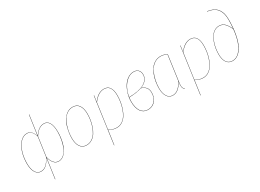

<svg xmlns="http://www.w3.org/2000/svg" viewBox="-32 -1547 3453 2552"><g transform="rotate(-30 1695.0 -271.0)"><path d="M279.8 190.4 322.3 -112.8Q290 -55.7 255.1 -23.2Q220.2 9.3 172.9 9.3Q119.6 9.3 88.9 -39.6Q58.1 -88.4 58.1 -176.8Q58.1 -267.1 82.3 -346.4Q106.4 -425.8 153.1 -476.6Q199.7 -527.3 258.8 -527.3Q299.3 -527.3 324.5 -500.2Q349.6 -473.1 366.2 -424.8L409.2 -728.5H413.1L370.1 -424.8Q436 -527.3 518.1 -527.3Q572.3 -527.3 600.3 -478.8Q628.4 -430.2 628.4 -340.3Q628.4 -250.5 607.7 -172.4Q586.9 -94.2 543.9 -42.5Q501 9.3 443.8 9.3Q399.9 9.3 370.6 -24.4Q341.3 -58.1 326.7 -116.2L283.7 190.4ZM172.9 5.4Q219.7 5.4 254.9 -27.3Q290 -60.1 323.7 -120.6L365.7 -418Q348.6 -469.7 324 -496.6Q299.3 -523.4 258.8 -523.4Q200.7 -523.4 155 -473.1Q109.4 -422.9 85.9 -344.5Q62.5 -266.1 62.5 -176.8Q62.5 -89.8 91.8 -42.2Q121.1 5.4 172.9 5.4ZM443.8 5.4Q486.3 5.4 521.2 -24.4Q556.2 -54.2 578.4 -103.5Q600.6 -152.8 612.5 -213.9Q624.5 -274.9 624.5 -340.3Q624.5 -428.7 597.7 -476.1Q570.8 -523.4 518.1 -523.4Q435.5 -523.4 369.6 -418L328.1 -124Q342.3 -64 371.3 -29.3Q400.4 5.4 443.8 5.4Z M871.6 9.3Q809.6 9.3 776.4 -38.1Q743.2 -85.4 743.2 -170.4Q743.2 -208 748.5 -247.6Q753.9 -287.1 764.4 -327.6Q774.9 -368.2 793 -403.8Q811 -439.5 834.5 -467.3Q857.9 -495.1 890.6 -511.2Q923.3 -527.3 961.4 -527.3Q1022.9 -527.3 1056.2 -480.7Q1089.4 -434.1 1089.4 -349.6Q1089.4 -304.7 1082.3 -257.6Q1075.2 -210.4 1058.6 -162.1Q1042 -113.8 1017.8 -76.2Q993.7 -38.6 955.6 -14.6Q917.5 9.3 871.6 9.3ZM871.6 5.4Q917 5.4 954.3 -18.3Q991.7 -42 1015.4 -79.3Q1039.1 -116.7 1055.4 -164.6Q1071.8 -212.4 1078.6 -258.8Q1085.4 -305.2 1085.4 -349.6Q1085.4 -432.6 1053.2 -478Q1021 -523.4 961.4 -523.4Q916.5 -523.4 879.4 -500.5Q842.3 -477.5 818.4 -440.7Q794.4 -403.8 777.8 -356.4Q761.2 -309.1 754.2 -262.5Q747.1 -215.8 747.1 -170.4Q747.1 -86.9 779.3 -40.8Q811.5 5.4 871.6 5.4Z M1184.6 191.4 1282.7 -517.1H1286.6L1272.9 -421.9Q1347.7 -527.3 1440.4 -527.3Q1498.5 -527.3 1527.3 -485.1Q1556.2 -442.9 1556.2 -362.3Q1556.2 -314.9 1548.6 -265.1Q1541 -215.3 1523.7 -165.8Q1506.3 -116.2 1481.4 -77.6Q1456.5 -39.1 1418.9 -14.9Q1381.3 9.3 1336.4 9.3Q1273.4 9.3 1218.8 -24.9L1188.5 191.4ZM1336.4 5.4Q1380.9 5.4 1418 -18.6Q1455.1 -42.5 1479.5 -81.1Q1503.9 -119.6 1520.8 -168.7Q1537.6 -217.8 1544.9 -266.6Q1552.2 -315.4 1552.2 -362.3Q1552.2 -523.4 1440.4 -523.4Q1350.6 -523.4 1272.9 -417L1218.8 -28.8Q1271.5 5.4 1336.4 5.4Z M1896.5 -527.3Q1940.4 -527.3 1966.3 -501.2Q1992.2 -475.1 1992.2 -431.6Q1992.2 -383.8 1962.2 -347.4Q1932.1 -311 1875.5 -290Q1917.5 -278.3 1943.8 -248.8Q1970.2 -219.2 1970.2 -168.9Q1970.2 -133.3 1961.4 -103.5Q1952.6 -73.7 1937.7 -53.2Q1922.9 -32.7 1902.6 -18.3Q1882.3 -3.9 1859.9 2.7Q1837.4 9.3 1813.5 9.3Q1745.1 9.3 1707.3 -45.2Q1669.4 -99.6 1669.4 -197.8Q1669.4 -256.8 1686.5 -315.7Q1703.6 -374.5 1732.7 -421.6Q1761.7 -468.8 1804.9 -498Q1848.1 -527.3 1896.5 -527.3ZM1896.5 -523.4Q1841.8 -523.4 1794.7 -485.1Q1747.6 -446.8 1718.5 -388.4Q1689.5 -330.1 1678.7 -263.2Q1831.5 -263.7 1909.9 -309.1Q1988.3 -354.5 1988.3 -431.6Q1988.3 -473.6 1963.6 -498.5Q1939 -523.4 1896.5 -523.4ZM1870.6 -288.1Q1794.4 -260.7 1678.7 -259.3Q1673.8 -228.5 1673.8 -197.8Q1673.8 -101.6 1710.4 -48.1Q1747.1 5.4 1814 5.4Q1876.5 5.4 1921.4 -39.8Q1966.3 -85 1966.3 -168.9Q1966.3 -218.8 1939.7 -247.8Q1913.1 -276.9 1870.6 -288.1Z M2309.6 -527.3Q2365.2 -527.3 2407.7 -498.5L2355.5 -120.1Q2346.2 -67.9 2349.9 -37.8Q2353.5 -7.8 2377.9 5.4L2376.5 9.3Q2351.1 -3.9 2346.7 -35.2Q2342.3 -66.4 2350.1 -106.9Q2350.1 -108.9 2350.3 -110.1Q2350.6 -111.3 2350.6 -112.8Q2284.2 9.3 2197.3 9.3Q2140.1 9.3 2109.4 -38.3Q2078.6 -85.9 2078.6 -164.6Q2078.6 -213.9 2086.7 -263.2Q2094.7 -312.5 2112.8 -360.6Q2130.9 -408.7 2157 -445.3Q2183.1 -481.9 2222.7 -504.6Q2262.2 -527.3 2309.6 -527.3ZM2309.6 -523.4Q2252 -523.4 2206.5 -489.7Q2161.1 -456.1 2135 -401.9Q2108.9 -347.7 2095.7 -286.9Q2082.5 -226.1 2082.5 -164.6Q2082.5 -87.4 2112.1 -41Q2141.6 5.4 2197.3 5.4Q2283.7 5.4 2351.6 -121.6L2403.3 -496.6Q2362.8 -523.4 2309.6 -523.4Z M2510.7 191.4 2608.9 -517.1H2612.8L2599.1 -421.9Q2673.8 -527.3 2766.6 -527.3Q2824.7 -527.3 2853.5 -485.1Q2882.3 -442.9 2882.3 -362.3Q2882.3 -314.9 2874.8 -265.1Q2867.2 -215.3 2849.9 -165.8Q2832.5 -116.2 2807.6 -77.6Q2782.7 -39.1 2745.1 -14.9Q2707.5 9.3 2662.6 9.3Q2599.6 9.3 2544.9 -24.9L2514.6 191.4ZM2662.6 5.4Q2707 5.4 2744.1 -18.6Q2781.2 -42.5 2805.7 -81.1Q2830.1 -119.6 2846.9 -168.7Q2863.8 -217.8 2871.1 -266.6Q2878.4 -315.4 2878.4 -362.3Q2878.4 -523.4 2766.6 -523.4Q2676.8 -523.4 2599.1 -417L2544.9 -28.8Q2597.7 5.4 2662.6 5.4Z M3112.3 9.3Q3053.2 9.3 3022.2 -35.6Q2991.2 -80.6 2991.2 -159.7Q2991.2 -203.1 2998 -247.6Q3004.9 -292 3020.3 -335.4Q3035.6 -378.9 3057.6 -412.6Q3079.6 -446.3 3112.5 -467Q3145.5 -487.8 3184.6 -487.8Q3235.4 -487.8 3270 -453.6Q3304.7 -419.4 3330.6 -358.9Q3336.9 -423.8 3336.9 -496.6Q3336.9 -544.4 3327.9 -581.3Q3318.8 -618.2 3297.9 -649.7Q3276.9 -681.2 3238.5 -701.7Q3200.2 -722.2 3144.5 -730.5L3146 -734.4Q3201.7 -725.6 3240.5 -705.1Q3279.3 -684.6 3301 -652.8Q3322.8 -621.1 3332 -583.5Q3341.3 -545.9 3341.3 -496.6Q3341.3 -373.5 3323.5 -276.1Q3305.7 -178.7 3274.4 -116.9Q3243.2 -55.2 3201.9 -22.9Q3160.6 9.3 3112.3 9.3ZM3112.3 5.4Q3171.9 5.4 3218.3 -43Q3264.6 -91.3 3292 -170.7Q3319.3 -250 3329.1 -353Q3303.2 -414.6 3268.8 -449.2Q3234.4 -483.9 3184.6 -483.9Q3145.5 -483.9 3113 -463.1Q3080.6 -442.4 3059.3 -409.2Q3038.1 -376 3023.2 -333Q3008.3 -290 3001.7 -246.3Q2995.1 -202.6 2995.1 -159.7Q2995.1 -82 3024.9 -38.3Q3054.7 5.4 3112.3 5.4Z"/></g></svg>

Font: Fira Sans Compressed Four
Style: Italic
Weight: 100
Width: 3
Italic angle: -8°
Designer: Carrois Corporate & Edenspiekermann AG
Foundry: Carrois Corporate GbR & Edenspiekermann AG
Version: Version 4.203;PS 004.203;hotconv 1.0.88;makeotf.lib2.5.64775